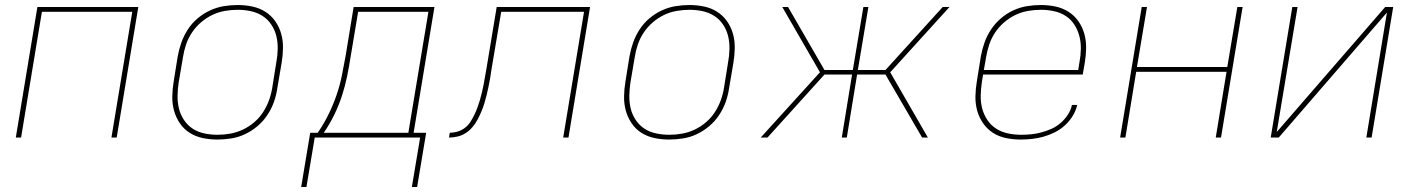

<svg xmlns="http://www.w3.org/2000/svg" viewBox="-20 -548 5640 765"><path d="M43 0 129 -520H531L445 0H424L507 -501H147L64 0Z M846 8Q816 8 787.5 2Q759 -4 735.5 -19Q712 -34 696.5 -57Q681 -80 673.5 -107Q666 -134 666.5 -164Q667 -194 672 -223L688 -323Q693 -351 702.5 -378Q712 -405 728 -430Q744 -455 767 -474.5Q790 -494 817 -506.5Q844 -519 872 -523.5Q900 -528 927 -528Q957 -528 985.5 -522Q1014 -516 1037.5 -501Q1061 -486 1077 -463Q1093 -440 1100.5 -413Q1108 -386 1107.5 -356Q1107 -326 1102 -297L1085 -197Q1081 -169 1071.5 -142Q1062 -115 1045.5 -90Q1029 -65 1006 -45.5Q983 -26 956.5 -13.5Q930 -1 901.5 3.5Q873 8 846 8ZM847 -11Q872 -11 897.5 -15.5Q923 -20 947.5 -31.5Q972 -43 993 -61Q1014 -79 1028.5 -101.5Q1043 -124 1052 -149Q1061 -174 1065 -200L1081 -300Q1086 -326 1086.5 -353Q1087 -380 1081 -404.5Q1075 -429 1061 -450Q1047 -471 1026 -484.5Q1005 -498 979.5 -503.5Q954 -509 927 -509Q902 -509 876 -504.5Q850 -500 826 -488.5Q802 -477 781 -459Q760 -441 745 -418.5Q730 -396 721.5 -371Q713 -346 709 -320L692 -220Q688 -194 687.5 -167Q687 -140 693 -115.5Q699 -91 713 -70Q727 -49 747.5 -35.5Q768 -22 794 -16.5Q820 -11 847 -11Z M1180 197 1216 -19H1246Q1270 -54 1288.5 -91.5Q1307 -129 1320.5 -168Q1334 -207 1342 -246.5Q1350 -286 1357 -325L1389 -520H1711L1628 -19H1678L1642 197H1621L1654 0H1234L1201 197ZM1270 -19H1607L1687 -501H1407L1377 -322Q1371 -283 1363 -244Q1355 -205 1342.5 -166.5Q1330 -128 1312 -91Q1294 -54 1270 -19Z M1769 0 1772 -19Q1787 -19 1802.5 -23.5Q1818 -28 1831.5 -38Q1845 -48 1854 -62Q1863 -76 1870 -90.5Q1877 -105 1882.5 -120Q1888 -135 1892.5 -150.5Q1897 -166 1900.5 -181Q1904 -196 1907 -211.5Q1910 -227 1912.5 -242.5Q1915 -258 1918 -273L1959 -520H2331L2245 0H2224L2307 -501H1977L1938 -270Q1936 -253 1933 -236.5Q1930 -220 1926.5 -203Q1923 -186 1919 -169.5Q1915 -153 1910 -136.5Q1905 -120 1898 -103.5Q1891 -87 1882.5 -71Q1874 -55 1862 -41Q1850 -27 1835 -17.5Q1820 -8 1803 -4Q1786 0 1769 0Z M2646 8Q2616 8 2587.5 2Q2559 -4 2535.5 -19Q2512 -34 2496.5 -57Q2481 -80 2473.5 -107Q2466 -134 2466.5 -164Q2467 -194 2472 -223L2488 -323Q2493 -351 2502.5 -378Q2512 -405 2528 -430Q2544 -455 2567 -474.5Q2590 -494 2617 -506.5Q2644 -519 2672 -523.5Q2700 -528 2727 -528Q2757 -528 2785.5 -522Q2814 -516 2837.5 -501Q2861 -486 2877 -463Q2893 -440 2900.5 -413Q2908 -386 2907.5 -356Q2907 -326 2902 -297L2885 -197Q2881 -169 2871.5 -142Q2862 -115 2845.5 -90Q2829 -65 2806 -45.5Q2783 -26 2756.5 -13.5Q2730 -1 2701.5 3.5Q2673 8 2646 8ZM2647 -11Q2672 -11 2697.5 -15.5Q2723 -20 2747.5 -31.5Q2772 -43 2793 -61Q2814 -79 2828.5 -101.5Q2843 -124 2852 -149Q2861 -174 2865 -200L2881 -300Q2886 -326 2886.5 -353Q2887 -380 2881 -404.5Q2875 -429 2861 -450Q2847 -471 2826 -484.5Q2805 -498 2779.5 -503.5Q2754 -509 2727 -509Q2702 -509 2676 -504.5Q2650 -500 2626 -488.5Q2602 -477 2581 -459Q2560 -441 2545 -418.5Q2530 -396 2521.5 -371Q2513 -346 2509 -320L2492 -220Q2488 -194 2487.5 -167Q2487 -140 2493 -115.5Q2499 -91 2513 -70Q2527 -49 2547.5 -35.5Q2568 -22 2594 -16.5Q2620 -11 2647 -11Z M3677 0H3654L3508 -251H3395L3354 0H3334L3375 -251H3265L3038 0H3011L3247 -260L3097 -520H3120L3265 -269H3378L3420 -520H3440L3398 -269H3508L3736 -520H3763L3527 -260Z M4046 8Q4017 8 3988 2Q3959 -4 3936 -19Q3913 -34 3897 -57Q3881 -80 3873.5 -107Q3866 -134 3866.5 -164Q3867 -194 3872 -223L3888 -323Q3893 -351 3902.5 -378Q3912 -405 3928 -429.5Q3944 -454 3967 -474Q3990 -494 4017 -506.5Q4044 -519 4072 -523.5Q4100 -528 4127 -528Q4157 -528 4185.5 -522Q4214 -516 4237.5 -501Q4261 -486 4277 -463Q4293 -440 4300.5 -413Q4308 -386 4307.5 -356Q4307 -326 4302 -297L4294 -251H3897L3892 -220Q3888 -193 3887.5 -166.5Q3887 -140 3893.5 -115.5Q3900 -91 3914 -70Q3928 -49 3949 -35.5Q3970 -22 3996 -16.5Q4022 -11 4049 -11Q4069 -11 4089 -13Q4109 -15 4129.5 -20.5Q4150 -26 4170 -35Q4190 -44 4206.5 -58.5Q4223 -73 4235 -91.5Q4247 -110 4251 -130H4272Q4267 -107 4254 -86Q4241 -65 4223 -48.5Q4205 -32 4183 -21Q4161 -10 4138 -3.5Q4115 3 4092 5.5Q4069 8 4046 8ZM4276 -269 4281 -300Q4286 -326 4286.5 -353Q4287 -380 4280.5 -404.5Q4274 -429 4260.5 -450Q4247 -471 4226 -484.5Q4205 -498 4179.5 -503.5Q4154 -509 4127 -509Q4102 -509 4076 -504.5Q4050 -500 4026 -488.5Q4002 -477 3981 -459Q3960 -441 3945 -418.5Q3930 -396 3921.5 -370.5Q3913 -345 3909 -320L3900 -269Z M4443 0 4529 -520H4550L4510 -281H4870L4910 -520H4931L4845 0H4824L4867 -262H4507L4464 0Z M5043 0 5129 -520H5150L5067 -22L5499 -520H5531L5445 0H5424L5506 -498L5075 0Z"/></svg>

Font: Iosevka Aile Thin Oblique
Style: Regular
Weight: 100
Italic angle: -9°
Designer: Belleve Invis
Foundry: Belleve Invis
Version: Version 31.1.0; ttfautohint (v1.8.4)